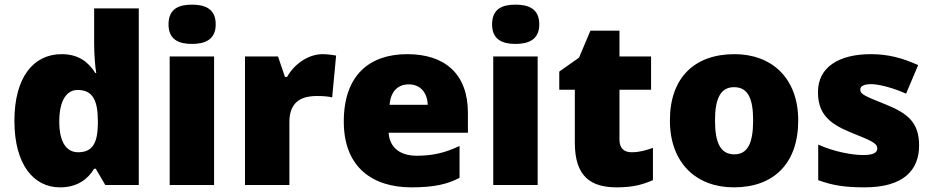

<svg xmlns="http://www.w3.org/2000/svg" viewBox="-20 -796 4014 826"><path d="M238 10C314 10 358 -26 385 -70H392L433 0H577V-760H385V-612C385 -565 389 -510 394 -482H390C361 -528 319 -563 245 -563C125 -563 42 -465 42 -276C42 -89 124 10 238 10ZM316 -141C268 -141 235 -181 235 -273C235 -366 268 -409 314 -409C381 -409 401 -361 401 -274V-259C399 -179 377 -141 316 -141Z M806 -776C750 -776 705 -759 705 -691C705 -625 750 -607 806 -607C861 -607 908 -625 908 -691C908 -759 861 -776 806 -776ZM901 -553H710V0H901Z M1368 -563C1305 -563 1245 -519 1215 -465H1206L1176 -553H1034V0H1225V-272C1225 -372 1296 -383 1344 -383C1379 -383 1396 -380 1409 -377L1426 -557C1415 -559 1389 -563 1368 -563Z M1732 -563C1569 -563 1459 -472 1459 -273C1459 -76 1583 10 1750 10C1846 10 1904 -3 1957 -31V-168C1896 -139 1842 -126 1773 -126C1695 -126 1655 -167 1652 -225H1993V-310C1993 -479 1893 -563 1732 -563ZM1739 -433C1791 -433 1819 -394 1820 -345H1656C1661 -406 1694 -433 1739 -433Z M2198 -776C2142 -776 2097 -759 2097 -691C2097 -625 2142 -607 2198 -607C2253 -607 2300 -625 2300 -691C2300 -759 2253 -776 2198 -776ZM2293 -553H2102V0H2293Z M2697 -141C2664 -141 2645 -159 2645 -195V-410H2781V-553H2645V-664H2520L2471 -548L2386 -488V-410H2453V-182C2453 -32 2526 10 2634 10C2706 10 2747 -3 2789 -21V-160C2758 -149 2731 -141 2697 -141Z M3414 -278C3414 -461 3299 -563 3140 -563C2967 -563 2862 -461 2862 -278C2862 -93 2977 10 3137 10C3309 10 3414 -93 3414 -278ZM3056 -278C3056 -372 3080 -421 3138 -421C3198 -421 3220 -372 3220 -278C3220 -183 3198 -132 3139 -132C3079 -132 3056 -183 3056 -278Z M3934 -170C3934 -267 3888 -307 3792 -346C3700 -383 3681 -390 3681 -411C3681 -426 3698 -434 3728 -434C3761 -434 3823 -418 3878 -393L3930 -516C3861 -547 3800 -563 3727 -563C3590 -563 3499 -508 3499 -400C3499 -309 3544 -266 3636 -228C3729 -190 3754 -181 3754 -157C3754 -138 3735 -129 3692 -129C3650 -129 3570 -142 3500 -174V-21C3564 3 3621 10 3700 10C3868 10 3934 -65 3934 -170Z"/></svg>

Font: Noto Sans Tamil Black
Style: Regular
Weight: 900
Designer: Jelle Bosma - Monotype Design Team
Foundry: Monotype Imaging Inc.
Version: Version 2.004